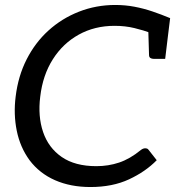

<svg xmlns="http://www.w3.org/2000/svg" viewBox="-20 -745 709 773"><path d="M344 8Q264 8 201.5 -19.5Q139 -47 99 -100Q61 -152 47.5 -218.5Q34 -285 43 -356Q53 -439 87.5 -506.5Q122 -574 175 -622Q229 -671 298 -698Q367 -725 444 -725Q484 -725 521 -718Q558 -711 593.5 -699Q629 -687 665 -672L656 -599L588 -612Q558 -623 521 -632Q484 -641 441 -641Q361 -641 297 -605.5Q233 -570 192.5 -506Q152 -442 142 -356Q132 -277 153.5 -213.5Q175 -150 228.5 -113Q282 -76 368 -76Q416 -76 459.5 -90.5Q503 -105 547 -141Q552 -145 556.5 -146.5Q561 -148 565 -148Q568 -148 571.5 -147Q575 -146 578 -142L611 -100Q566 -54 499.5 -23Q433 8 344 8ZM577 -624 656 -599 645 -508H599Q591 -508 585.5 -511.5Q580 -515 580 -524Z"/></svg>

Font: Aleo
Style: Italic
Weight: 400
Italic angle: -7°
Designer: Alessio Laiso
Foundry: Alessio Laiso
Version: Version 2.001;gftools[0.9.29]